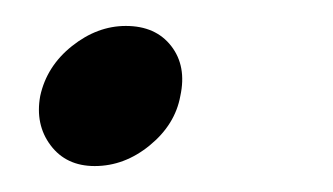

<svg xmlns="http://www.w3.org/2000/svg" viewBox="-20 -120 257 148"><path d="M53 8Q31 8 19 -8Q7 -24 11 -46Q16 -69 35.5 -84.5Q55 -100 77 -100Q100 -100 112 -84.5Q124 -69 119 -46Q115 -24 95.5 -8Q76 8 53 8Z"/></svg>

Font: Epunda Sans
Style: Italic
Weight: 400
Italic angle: -12.0243°
Designer: Simon Atzbach
Foundry: typofactur
Version: Version 2.204; ttfautohint (v1.8.4.7-5d5b)